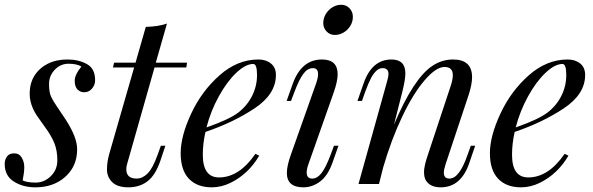

<svg xmlns="http://www.w3.org/2000/svg" viewBox="-37 -780 2514 814"><path d="M118.2 -291.5Q88.9 -336.9 88.9 -382.3Q88.9 -427.7 109.6 -460Q130.4 -492.2 166 -510Q201.7 -527.8 248.8 -527.8Q295.9 -527.8 331.1 -508.5Q366.2 -489.3 366.2 -440.9Q366.2 -414.1 345.7 -397.5Q335 -388.7 318.8 -388.9Q302.7 -389.2 291.3 -400.9Q279.8 -412.6 279.8 -438Q279.8 -463.4 308.1 -498Q288.1 -509.8 253.9 -509.8Q219.7 -509.8 195.3 -484.4Q170.9 -459 170.9 -423.8Q170.9 -388.7 179.7 -369.9Q188.5 -351.1 205.1 -327.4Q221.7 -303.7 241.2 -273.4Q290 -198.2 290 -147.9Q290 -97.7 266.6 -61.8Q243.2 -25.9 203.9 -5.9Q164.6 14.2 112.5 14.2Q60.5 14.2 21.7 -10.3Q-17.1 -34.7 -17.1 -85Q-17.1 -102.5 -7.6 -116.2Q2 -129.9 23.2 -129.9Q44.4 -129.9 55.2 -111.8Q65.9 -93.8 65.9 -71.5Q65.9 -49.3 59.1 -15.1Q77.6 -5.9 114 -5.9Q150.4 -5.9 178.2 -33Q206.1 -60.1 206.1 -100.3Q206.1 -140.6 194.1 -171.4Q182.1 -202.1 156 -238Q129.9 -273.9 118.2 -291.5Z M498.5 -62.5Q498.5 -22.9 542 -22.9Q566.9 -22.9 588.6 -44.4Q610.4 -65.9 630.9 -123L645 -162.1H664.1L643.1 -99.1Q622.1 -37.1 588.4 -11.5Q554.7 14.2 507.8 14.2Q460.9 14.2 438.7 -7.8Q416.5 -29.8 416.5 -61.3Q416.5 -92.8 425.8 -126L531.7 -494.1H441.9L446.8 -514.2H537.6L581.1 -666Q636.2 -667.5 670.9 -680.2L623.5 -514.2H755.9L752.9 -494.1H618.2L502 -85Q498.5 -73.2 498.5 -62.5Z M1036.6 -508.8Q1004.4 -508.8 964.8 -471.4Q925.3 -434.1 890.9 -371.8Q856.4 -309.6 838.4 -239.7Q937 -274.4 974.4 -303.7Q1011.7 -333 1032.2 -374.3Q1052.7 -415.5 1052.7 -462.2Q1052.7 -508.8 1036.6 -508.8ZM860.8 14.2Q798.8 14.2 763.9 -22.2Q729 -58.6 729 -130.6Q729 -202.6 773.4 -298.1Q817.9 -393.6 893.8 -460.7Q969.7 -527.8 1058.6 -527.8Q1090.8 -527.8 1111.8 -510.7Q1132.8 -493.7 1132.8 -461.9Q1132.8 -380.9 1042.5 -320.8Q952.1 -260.7 834 -220.7Q822.8 -170.9 822.8 -124Q822.8 -27.8 891.6 -27.8Q977.1 -27.8 1045.9 -127.9L1062 -120.1Q1016.6 -42.5 940.4 -4.9Q901.4 14.2 860.8 14.2Z M1311.5 -465.8Q1311.5 -491.2 1289.3 -491.2Q1267.1 -491.2 1249 -467Q1231 -442.9 1210.9 -389.2L1196.8 -352.1H1178.2L1204.1 -424.8Q1241.2 -527.8 1328.1 -527.8Q1394.5 -527.8 1394.5 -465.3Q1394.5 -436 1377.9 -388.2L1271 -85Q1263.2 -63.5 1263.2 -48.3Q1263.2 -22.9 1287.1 -22.9Q1307.6 -22.9 1325.7 -45.7Q1343.8 -68.4 1365.2 -125L1378.9 -162.1H1397.9L1372.1 -88.9Q1352.5 -34.7 1319.8 -10.3Q1287.1 14.2 1249 14.2Q1179.2 14.2 1179.2 -46.9Q1179.2 -77.6 1196.8 -126L1304.2 -429.2Q1311.5 -451.2 1311.5 -465.8ZM1372.3 -749Q1389.6 -759.8 1410.2 -759.8Q1430.7 -759.8 1444.8 -744.9Q1459 -730 1459 -709Q1459 -688 1448.5 -670.7Q1438 -653.3 1420.4 -642.6Q1402.8 -631.8 1382.3 -631.8Q1361.8 -631.8 1347.7 -646.5Q1333.5 -661.1 1333.5 -681.9Q1333.5 -702.6 1344.2 -720.5Q1355 -738.3 1372.3 -749Z M1831.5 14.2Q1786.6 14.2 1768.6 -15.1Q1760.7 -27.8 1760.7 -52Q1760.7 -76.2 1777.8 -126L1872.6 -412.1Q1882.8 -441.9 1882.8 -461.4Q1882.8 -496.1 1847.4 -496.1Q1812 -496.1 1763.7 -440.2Q1715.3 -384.3 1668.7 -286.6Q1622.1 -189 1587.4 -69.8L1569.8 0H1482.9L1602.5 -429.2Q1609.9 -453.1 1609.9 -466.8Q1609.9 -491.2 1584.5 -491.2Q1559.1 -491.2 1536.6 -450.2Q1524.9 -428.2 1510.7 -389.2L1497.6 -352.1H1478.5L1503.9 -424.8Q1539.1 -527.8 1622.6 -527.8Q1681.6 -527.8 1681.6 -468.8Q1681.6 -441.9 1668 -388.2L1633.3 -251.5Q1716.3 -448.2 1796.4 -501Q1836.9 -527.8 1883.8 -527.8Q1964.4 -527.8 1964.4 -452.6Q1964.4 -422.9 1949.7 -377L1852.5 -85Q1844.7 -61.5 1844.7 -47.4Q1844.7 -22.9 1868.7 -22.9Q1910.6 -22.9 1945.8 -125L1959 -162.1H1977.5L1952.6 -88.9Q1917.5 14.2 1831.5 14.2Z M2347.7 -508.8Q2315.4 -508.8 2275.9 -471.4Q2236.3 -434.1 2201.9 -371.8Q2167.5 -309.6 2149.4 -239.7Q2248 -274.4 2285.4 -303.7Q2322.8 -333 2343.3 -374.3Q2363.8 -415.5 2363.8 -462.2Q2363.8 -508.8 2347.7 -508.8ZM2171.9 14.2Q2109.9 14.2 2075 -22.2Q2040 -58.6 2040 -130.6Q2040 -202.6 2084.5 -298.1Q2128.9 -393.6 2204.8 -460.7Q2280.8 -527.8 2369.6 -527.8Q2401.9 -527.8 2422.9 -510.7Q2443.8 -493.7 2443.8 -461.9Q2443.8 -380.9 2353.5 -320.8Q2263.2 -260.7 2145 -220.7Q2133.8 -170.9 2133.8 -124Q2133.8 -27.8 2202.6 -27.8Q2288.1 -27.8 2356.9 -127.9L2373 -120.1Q2327.6 -42.5 2251.5 -4.9Q2212.4 14.2 2171.9 14.2Z"/></svg>

Font: PlayfairDisplay-Italic
Style: Italic
Weight: 400
Italic angle: -14°
Designer: Claus Eggers Sørensen
Foundry: Claus Eggers Sørensen
Version: Version 1.002;PS 001.002;hotconv 1.0.70;makeotf.lib2.5.58329